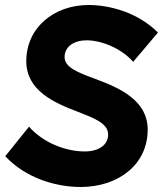

<svg xmlns="http://www.w3.org/2000/svg" viewBox="-20 -734 651 767"><path d="M302 13C452 13 570 -76 570 -216C570 -329 467 -380 360 -419C293 -444 238 -464 238 -506C238 -548 276 -573 326 -573C386 -573 466 -540 512 -487L611 -604C531 -684 419 -714 334 -714C194 -714 85 -622 85 -490C85 -373 194 -324 292 -287C356 -262 412 -241 412 -197C412 -155 375 -129 318 -129C242 -129 152 -164 96 -228L1 -110C83 -22 204 13 302 13Z"/></svg>

Font: Fixel Display 20240404
Style: Bold Italic
Weight: 700
Italic angle: -10°
Designer: AlfaBravo + MacPaw
Foundry: Kyrylo Tkachov, Marchela Mozhyna, Serhii Makarenko, Maria Weinstein, Zakhar Kryvoshyya
Version: Version 1.211;Glyphs 3.2 (3225)